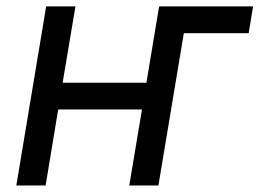

<svg xmlns="http://www.w3.org/2000/svg" viewBox="-20 -565 791 585"><path d="M751.1 -545.5H464.8L426.1 -312.9H170.8L209.9 -545.5H120.7L29.8 0H119L157.3 -231.5H412.6L373.9 0H462.7L540.1 -463.8H737.6Z"/></svg>

Font: Margiela Sans Text
Style: Italic
Weight: 400
Italic angle: -9.39999°
Designer: Stefan Endress, Andreas Faust
Version: Version 1.100;FEAKit 1.0